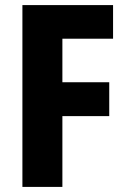

<svg xmlns="http://www.w3.org/2000/svg" viewBox="-20 -734 497 754"><path d="M225 0V-278H409V-411H225V-582H424V-714H68V0Z"/></svg>

Font: Noto Sans Lao Looped Condensed ExtraBold
Style: Regular
Weight: 800
Width: 3
Designer: Mark Frömberg, Ben Mitchell
Foundry: The Fontpad Ltd
Version: Version 1.002